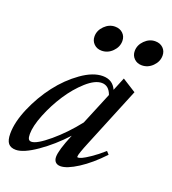

<svg xmlns="http://www.w3.org/2000/svg" viewBox="-130 -762 780 870"><g transform="rotate(20 260.0 -327.5)"><path d="M449.2 -543.9Q426.8 -543.9 412.1 -558.3Q397.5 -572.8 397.5 -594.2Q397.5 -623 419.9 -645.3Q442.4 -667.5 470.7 -667.5Q494.1 -667.5 508.8 -653.3Q523.4 -639.2 523.4 -617.2Q523.4 -588.4 501.2 -566.2Q479 -543.9 449.2 -543.9ZM255.4 -543.9Q232.9 -543.9 218.3 -558.3Q203.6 -572.8 203.6 -594.2Q203.6 -623 226.1 -645.3Q248.5 -667.5 276.9 -667.5Q300.3 -667.5 314.9 -653.3Q329.6 -639.2 329.6 -617.2Q329.6 -588.4 307.4 -566.2Q285.2 -543.9 255.4 -543.9ZM43.9 11.2Q19 11.2 7.3 -3.2Q-4.4 -17.6 -4.4 -49.8Q-4.4 -105.5 25.4 -174.8Q55.2 -244.1 99.4 -301.8Q143.6 -359.4 199 -398.7Q254.4 -438 301.3 -438Q349.1 -438 367.7 -396L394 -460L460.4 -418L342.8 -131.3Q316.9 -68.8 316.9 -56.2Q316.9 -52.2 320.8 -52.2Q327.1 -52.2 339.4 -57.6Q351.6 -63 377.7 -80.6Q403.8 -98.1 434.6 -125.5L447.3 -111.8Q393.6 -54.7 341.8 -21.5Q290 11.7 259.3 11.7Q243.7 11.7 235.1 2.9Q226.6 -5.9 226.6 -22Q226.6 -53.7 259.8 -133.3L260.7 -135.7Q204.6 -74.7 142.6 -31.7Q80.6 11.2 43.9 11.2ZM79.6 -78.1Q79.6 -62 83.7 -54.7Q87.9 -47.4 97.7 -47.4Q123.5 -47.4 181.9 -96.4Q240.2 -145.5 291.5 -210.9L356 -366.7Q341.8 -407.2 307.6 -407.2Q274.9 -407.2 233.6 -370.4Q192.4 -333.5 158.9 -282.2Q125.5 -231 102.5 -173.8Q79.6 -116.7 79.6 -78.1Z"/></g></svg>

Font: Elstob 14pt Medium
Style: Italic
Weight: 500
Italic angle: -20°
Designer: Peter S. Baker
Version: Version 1.015